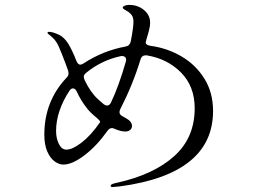

<svg xmlns="http://www.w3.org/2000/svg" viewBox="-20 -769 1040 784"><path d="M575 -596Q575 -585 594 -582Q662 -573 720.5 -539Q779 -505 814.5 -448Q850 -391 850 -316Q850 -59 470 -8L439 -5Q432 -5 432 -11Q432 -15 440 -18Q448 -21 454.5 -22Q461 -23 463 -24Q609 -57 692 -132Q775 -207 775 -327Q775 -416 719.5 -472.5Q664 -529 579 -543H574Q559 -543 554 -527Q522 -422 471 -323Q468 -317 468 -311Q468 -301 479 -295Q503 -282 509 -276Q519 -266 519 -255Q519 -245 511.5 -238.5Q504 -232 492 -232Q473 -232 448 -243Q442 -246 437 -246Q427 -246 419 -235Q375 -173 325 -135Q275 -97 239 -97Q221 -97 203 -110Q185 -123 173 -150.5Q161 -178 161 -219Q161 -356 252 -452Q260 -460 260 -470Q260 -473 258 -481L249 -506Q231 -554 220 -578.5Q209 -603 195 -615Q188 -622 181 -627Q174 -632 174 -635Q174 -639 180 -639Q195 -639 221 -627Q243 -616 259 -590Q275 -564 293 -518Q299 -505 308 -505Q313 -505 321 -510Q400 -562 493 -579Q510 -582 514 -600Q525 -657 525 -681Q525 -694 520 -703.5Q515 -713 502 -722Q497 -725 489 -729.5Q481 -734 481 -738Q481 -742 488.5 -745.5Q496 -749 507 -749Q543 -749 568 -728Q593 -707 593 -677Q593 -661 587.5 -641Q582 -621 580 -615Q578 -610 576 -600ZM404 -343Q412 -338 417 -338Q427 -338 433 -350Q465 -417 494 -518Q495 -521 495 -525Q495 -533 489.5 -537Q484 -541 474 -540Q394 -523 331 -471Q322 -464 322 -455Q322 -451 326 -441Q350 -391 381 -363ZM389 -271Q388 -277 376 -287Q346 -311 332 -331Q310 -359 293 -396Q287 -408 278 -408Q270 -408 264 -399Q238 -360 223.5 -318Q209 -276 209 -234Q209 -204 220.5 -181Q232 -158 251 -158Q276 -158 313.5 -187Q351 -216 388 -269Z"/></svg>

Font: Shippori Mincho B1
Style: Regular
Weight: 400
Designer: FONTDASU
Foundry: FONTDASU / Google Inc. / but / Adobe
Version: Version 3.110; ttfautohint (v1.8.3)